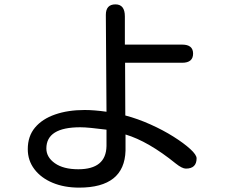

<svg xmlns="http://www.w3.org/2000/svg" viewBox="-20 -826 1040 878"><path d="M342 32Q274 32 221 10Q168 -12 137.5 -52Q107 -92 107 -144Q107 -203 140 -242.5Q173 -282 232 -302.5Q291 -323 367 -323Q389 -323 414 -321Q439 -319 467 -315L464 -758Q464 -806 508 -806Q551 -806 551 -751V-622H813Q863 -622 863 -581Q863 -539 813 -539H552L553 -298Q610 -283 668 -257Q726 -231 773.5 -201Q821 -171 850 -144.5Q879 -118 879 -102Q879 -55 830 -55Q813 -55 784 -78Q658 -180 554 -211V-137Q549 32 342 32ZM338 -52Q465 -52 467 -158V-233Q427 -238 397 -241Q367 -244 347 -244Q192 -244 192 -147Q192 -107 231 -79.5Q270 -52 338 -52Z"/></svg>

Font: Huninn
Style: Regular
Weight: 400
Designer: justfont
Foundry: justfont
Version: Version 1.003